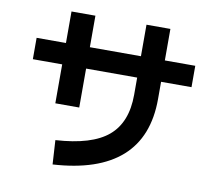

<svg xmlns="http://www.w3.org/2000/svg" viewBox="-88 -890 1176 1044"><g transform="rotate(10 500.0 -367.5)"><path d="M267 51 259 -82Q458 -94 548 -170Q638 -246 638 -399V-494H356V-279H224V-494H62V-612H224V-786H356V-612H638V-786H770V-612H938V-494H770V-399Q770 -189 643.5 -76.5Q517 36 267 51Z"/></g></svg>

Font: Murecho SemiBold
Style: Regular
Weight: 600
Designer: Neil Summerour
Foundry: Positype
Version: Version 1.010; ttfautohint (v1.8.3)